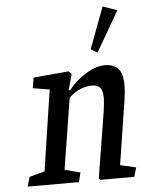

<svg xmlns="http://www.w3.org/2000/svg" viewBox="-55 -844 658 888"><g transform="rotate(-5 273.5 -400.0)"><path d="M471.7 -61.5 544.9 -44.9 532.2 -2H375L368.2 -8.8L417 -310.5Q423.8 -359.9 423.8 -377Q423.8 -411.1 412.1 -425.3Q400.4 -439.5 375 -439.5Q315.4 -439.5 266.6 -392.6L213.9 -62.5L286.1 -43.9L275.4 0H37.1L49.8 -43.9L121.1 -63.5L177.7 -438.5L100.6 -451.2L108.4 -500L272.5 -514.6L285.2 -501L264.6 -426.8H271.5Q302.2 -467.3 350.8 -497.8Q399.4 -528.3 441.4 -528.3Q483.4 -528.3 503.9 -504.6Q524.4 -481 524.4 -426.8Q524.4 -400.4 518.6 -362.3ZM521.5 -776.4 413.1 -588.9 382.8 -607.4 455.1 -799.8Z"/></g></svg>

Font: Neuton
Style: Italic
Weight: 400
Italic angle: -9°
Designer: Brian M Zick
Version: Version 1.32